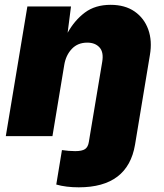

<svg xmlns="http://www.w3.org/2000/svg" viewBox="-20 -573 689 808"><path d="M216.8 203.6 240.7 58.6Q254.9 60.5 268.6 61.8Q282.2 63 296.4 63Q325.2 63 337.9 54.4Q350.6 45.9 354 23.9L357.9 0L410.2 -313Q417 -353.5 398.7 -373.5Q380.4 -393.6 347.2 -393.6Q307.1 -393.6 282.2 -367.2Q257.3 -340.8 250.5 -300.3L200.7 0H4.4L95.2 -545.9H278.8L264.6 -435.1Q293.9 -487.8 337.4 -520.3Q380.9 -552.7 445.3 -552.7Q505.9 -552.7 546.4 -524.7Q586.9 -496.6 604 -448.7Q621.1 -400.9 610.8 -341.3L554.2 0L548.3 35.6Q518.1 215.3 311.5 215.3Q257.8 215.3 216.8 203.6Z"/></svg>

Font: Inter Black
Style: Italic
Weight: 900
Italic angle: -9.39999°
Designer: Rasmus Andersson
Foundry: rsms
Version: Version 4.000;git-a52131595